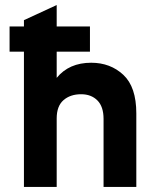

<svg xmlns="http://www.w3.org/2000/svg" viewBox="-20 -742 631 762"><path d="M18 -537V-637H75V-662L205 -722V-637H337V-537H205V-433Q254 -493 342 -493Q418 -493 469.5 -445Q521 -397 521 -292V0H391V-270Q391 -319 366.5 -343.5Q342 -368 302 -368Q259 -368 232 -344.5Q205 -321 205 -272V0H75V-537Z"/></svg>

Font: ReCut ExtraBold
Style: Regular
Weight: 800
Designer: Giant Group (for alternate capitals set)
Version: Version 2.002;FEAKit 1.0